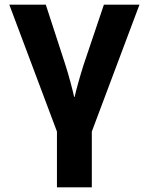

<svg xmlns="http://www.w3.org/2000/svg" viewBox="-20 -566 640 826"><path d="M375 240V0L580 -546H427L340 -288Q329 -254 317.5 -213Q306 -172 301 -149H299Q294 -172 283 -213Q272 -254 261 -288L177 -546H20L225 0V240Z"/></svg>

Font: Noto Sans Mono UI
Style: Bold
Weight: 700
Designer: Monotype Design team
Foundry: Monotype Imaging Inc.
Version: 1.000